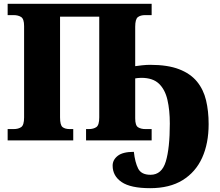

<svg xmlns="http://www.w3.org/2000/svg" viewBox="-20 -734 1149 1004"><path d="M765 250Q663 250 616 218Q569 186 569 132Q569 102 595.5 81Q622 60 680 60Q686 115 702.5 147.5Q719 180 767 180Q826 180 847 110.5Q868 41 868 -88Q868 -158 855.5 -212Q843 -266 811 -296.5Q779 -327 719 -327Q709 -327 701 -326Q693 -325 687 -324V-115Q687 -78 702 -68.5Q717 -59 741 -59H773V0H430V-59H444Q469 -59 484 -69.5Q499 -80 499 -120V-647H294V-120Q294 -80 307 -69.5Q320 -59 345 -59H363V0H20V-59H51Q76 -59 91 -69.5Q106 -80 106 -120V-598Q106 -635 90.5 -645Q75 -655 51 -655H20V-714H773V-655H739Q715 -655 701 -644.5Q687 -634 687 -594V-388Q699 -390 722.5 -392.5Q746 -395 765 -395Q857 -395 916.5 -372Q976 -349 1010 -307.5Q1044 -266 1057.5 -209.5Q1071 -153 1071 -85Q1071 16 1037 91Q1003 166 935 208Q867 250 765 250Z"/></svg>

Font: Noto Serif SemiCondensed Black
Style: Regular
Weight: 900
Width: 4
Designer: Monotype Design Team
Foundry: Monotype Imaging Inc.
Version: Version 2.014; ttfautohint (v1.8.4.7-5d5b)